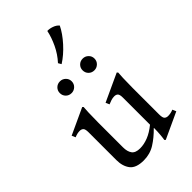

<svg xmlns="http://www.w3.org/2000/svg" viewBox="-277 -1009 1121 1121"><g transform="rotate(-45 283.5 -448.5)"><path d="M542 -77 552 -54 390 21 384 15Q386 6 388.5 -20.5Q391 -47 391 -77H389Q350 -37 308.5 -11Q267 15 215 15Q152 15 127.5 -17Q103 -49 103 -100V-330Q103 -356 94.5 -364Q86 -372 72 -372Q52 -372 29 -362L19 -385L181 -460L187 -454Q186 -446 184.5 -411.5Q183 -377 183 -331V-125Q183 -90 197.5 -70Q212 -50 250 -50Q282 -50 316.5 -63.5Q351 -77 388 -107V-330Q388 -356 380 -364Q372 -372 357 -372Q344 -372 330 -367.5Q316 -363 305 -358L295 -381L466 -460L472 -454Q471 -446 469.5 -411.5Q468 -377 468 -331V-112Q468 -84 476.5 -76Q485 -68 499 -68Q521 -68 542 -77ZM195 -561Q174 -561 160 -575Q146 -589 146 -610Q146 -630 160 -644Q174 -658 195 -658Q215 -658 229.5 -644Q244 -630 244 -610Q244 -589 229.5 -575Q215 -561 195 -561ZM383 -561Q362 -561 348 -575Q334 -589 334 -610Q334 -630 348 -644Q362 -658 383 -658Q403 -658 417.5 -644Q432 -630 432 -610Q432 -589 417.5 -575Q403 -561 383 -561ZM351 -918Q369 -919 390.5 -911.5Q412 -904 425 -889Q403 -844 361 -797.5Q319 -751 273 -722L262 -741Q297 -779 319.5 -826.5Q342 -874 351 -918Z"/></g></svg>

Font: Bona Nova
Style: Regular
Weight: 400
Designer: Mateusz Machalski
Foundry: Capitalics
Version: Version 4.001; ttfautohint (v1.8.3)